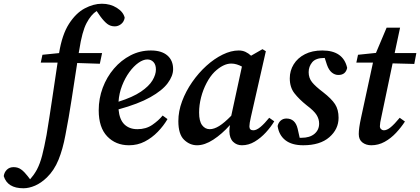

<svg xmlns="http://www.w3.org/2000/svg" viewBox="-186 -763 2247 1027"><path d="M-61 244Q-146 244 -166 179Q-163 158 -149 144.5Q-135 131 -113 131Q-89 131 -71.5 144.5Q-54 158 -38 179L-25 196Q-16 186 -7 173.5Q2 161 11 145Q28 113 39.5 68.5Q51 24 63 -41Q79 -138 93 -233.5Q107 -329 122 -428H32L41 -470L130 -479Q146 -578 183 -635.5Q220 -693 267 -718Q314 -743 359 -743Q404 -743 439 -721Q474 -699 481 -668Q477 -646 461.5 -634Q446 -622 428 -622Q405 -622 388 -635Q371 -648 351 -675L331 -704Q301 -685 277 -639.5Q253 -594 238 -496Q237 -492 236.5 -488Q236 -484 235 -479H360L348 -422L227 -426Q212 -329 197 -231Q182 -133 164 -41Q150 35 127 91.5Q104 148 65 186Q34 216 1.5 230Q-31 244 -61 244Z M602 -445Q580 -445 554.5 -427Q529 -409 506 -377.5Q483 -346 467 -305Q451 -264 448 -219Q524 -243 567.5 -272.5Q611 -302 629.5 -333Q648 -364 648 -391Q648 -417 635 -431Q622 -445 602 -445ZM504 14Q433 14 387.5 -33.5Q342 -81 342 -173Q342 -236 363.5 -293.5Q385 -351 423.5 -396Q462 -441 512.5 -467Q563 -493 621 -493Q678 -493 709 -466.5Q740 -440 740 -393Q740 -357 711 -318Q682 -279 618 -243Q554 -207 448 -178Q453 -123 479.5 -97.5Q506 -72 549 -72Q595 -72 628.5 -95Q662 -118 684 -145L710 -126Q689 -90 658 -58Q627 -26 588.5 -6Q550 14 504 14Z M879 -161Q879 -115 895 -93.5Q911 -72 936 -72Q959 -72 986.5 -89Q1014 -106 1051 -144L1108 -407Q1095 -414 1080.5 -418.5Q1066 -423 1051 -423Q1008 -423 961 -378Q938 -355 919 -319Q900 -283 889.5 -242Q879 -201 879 -161ZM1108 14Q1080 14 1061 -4.5Q1042 -23 1041 -60Q1041 -78 1044 -94Q1001 -46 955 -16Q909 14 868 14Q829 14 798.5 -15.5Q768 -45 768 -115Q768 -168 788 -221.5Q808 -275 842 -324Q876 -373 918 -411Q960 -449 1005 -471Q1050 -493 1091 -493Q1111 -493 1127 -485.5Q1143 -478 1157 -465L1218 -500L1236 -489L1156 -137Q1148 -102 1148 -87Q1148 -66 1169 -66Q1186 -66 1207.5 -84Q1229 -102 1254 -133L1281 -114Q1263 -84 1236 -54.5Q1209 -25 1176.5 -5.5Q1144 14 1108 14Z M1436 14Q1375 14 1340.5 -13Q1306 -40 1299 -89Q1303 -107 1315.5 -118Q1328 -129 1346 -129Q1393 -129 1406 -75L1417 -26Q1419 -26 1422 -26Q1425 -26 1427 -26Q1471 -26 1496 -47Q1521 -68 1521 -102Q1521 -126 1507.5 -148Q1494 -170 1454 -200Q1414 -232 1389 -264Q1364 -296 1364 -344Q1364 -385 1385 -419Q1406 -453 1445 -473Q1484 -493 1538 -493Q1650 -493 1671 -400Q1663 -362 1624 -362Q1605 -362 1589 -375Q1573 -388 1563 -416L1551 -453H1549Q1503 -453 1484 -430Q1465 -407 1465 -377Q1465 -346 1483 -323.5Q1501 -301 1542 -270Q1587 -235 1606 -206Q1625 -177 1625 -133Q1625 -72 1575.5 -29Q1526 14 1436 14Z M1800 14Q1772 14 1752.5 -1Q1733 -16 1733 -46Q1733 -77 1745 -132L1809 -428H1720L1729 -470L1825 -480L1882 -615H1954L1925 -479H2041L2030 -421L1914 -424L1854 -138Q1850 -121 1848 -108.5Q1846 -96 1846 -88Q1846 -78 1852.5 -72Q1859 -66 1867 -66Q1884 -66 1904 -82.5Q1924 -99 1952 -133L1980 -113Q1960 -82 1932.5 -52.5Q1905 -23 1871.5 -4.5Q1838 14 1800 14Z"/></svg>

Font: Source Serif 4 Semibold
Style: Italic
Weight: 600
Italic angle: -12°
Designer: Frank Grießhammer
Foundry: Adobe
Version: Version 4.005;hotconv 1.1.0;makeotfexe 2.6.0